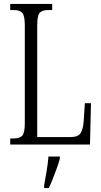

<svg xmlns="http://www.w3.org/2000/svg" viewBox="-20 -734 515 975"><path d="M32 0V-31H50Q80 -31 93 -45Q106 -59 106 -109V-604Q106 -655 93 -669Q80 -683 49 -683H32V-714H245V-683H226Q194 -683 181.5 -669Q169 -655 169 -606V-38H339Q376 -38 389 -57.5Q402 -77 405 -119L411 -210H442L437 0ZM204 208Q210 173 216.5 136Q223 99 226 61H284V71Q279 92 269 119Q259 146 248.5 173Q238 200 228 221H204Z"/></svg>

Font: Noto Serif Tamil ExtraCondensed Light
Style: Regular
Weight: 300
Width: 2
Designer: Indian Type Foundry, Tom Grace, and the Monotype Design Team
Foundry: Monotype Imaging Inc.
Version: Version 2.004; ttfautohint (v1.8.4.7-5d5b)